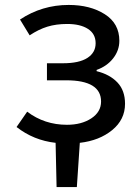

<svg xmlns="http://www.w3.org/2000/svg" viewBox="-20 -568 526 777"><path d="M205 10Q116 0 47 -54L90 -116Q160 -63 251 -63Q310 -63 349.5 -89Q389 -115 389 -157Q389 -243 248 -243H170V-312H235Q300 -312 333.5 -333.5Q367 -355 367 -393Q367 -431 336 -451Q305 -471 252 -471Q207 -471 171.5 -460Q136 -449 100 -425L61 -489Q150 -548 258 -548Q345 -548 404 -510.5Q463 -473 463 -403Q463 -364 438 -332Q413 -300 371 -285V-280Q424 -267 455 -234.5Q486 -202 486 -148Q486 -84 434 -41.5Q382 1 303 10L291 189H209Z"/></svg>

Font: Nebula Sans Medium
Style: Regular
Weight: 500
Designer: Paul D. Hunt for Adobe (as Source Sans)
Foundry: Nebula Entertainment & Broadcasting LLC
Version: Version 1.010